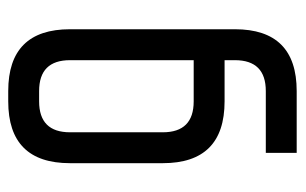

<svg xmlns="http://www.w3.org/2000/svg" viewBox="-154 -570 724 455"><g transform="rotate(90 207.5 -342.0)"><path d="M122.1 -512.7Q146.5 -512.7 219.7 -512.7Q366.2 -512.7 366.2 -366.2Q366.2 -293 366.2 -146.5Q366.2 0 219.7 0Q211.9 0 195.3 0Q48.8 0 48.8 -146.5Q48.8 -192.4 48.8 -284.2Q48.8 -300.8 48.8 -324.2Q48.8 -395.5 48.8 -537.1Q48.8 -683.6 195.3 -683.6Q244.1 -683.6 341.8 -683.6Q341.8 -665 341.8 -610.4Q305.7 -610.4 195.3 -610.4Q122.1 -610.4 122.1 -537.1Q122.1 -529.3 122.1 -512.7ZM219.7 -73.2Q293 -73.2 293 -146.5Q293 -219.7 293 -366.2Q293 -439.5 219.7 -439.5Q187.5 -439.5 122.1 -439.5Q122.1 -366.2 122.1 -146.5Q122.1 -73.2 195.3 -73.2Q203.1 -73.2 219.7 -73.2Z"/></g></svg>

Font: ZAANS 2018
Style: Regular
Weight: 400
Designer: Counter Creatives
Version: Version 1.0 - 24-01-18